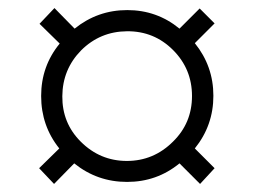

<svg xmlns="http://www.w3.org/2000/svg" viewBox="-20 -601 630 476"><path d="M114 -145 77 -184 127 -233Q82 -289 82 -363Q82 -437 128 -493L78 -542L115 -581L165 -530Q222 -576 295.5 -576Q369 -576 425 -530L475 -580L512 -543L463 -494Q509 -437 509 -363.5Q509 -290 463 -233L512 -184L476 -145L425 -196Q369 -150 295 -150Q221 -150 164 -196ZM180 -250Q228 -202 294.5 -202Q361 -202 409 -250Q456 -296 456 -363Q456 -430 409 -477Q362 -524 295 -523.5Q228 -523 181 -476Q135 -429 134.5 -362.5Q134 -296 180 -250Z"/></svg>

Font: Orkney Light
Style: Regular
Weight: 300
Designer: Samuel Oakes and Alfredo Marco Pradil
Foundry: Alfredo Marco Pradil
Version: 1.0; ttfautohint (v1.5)